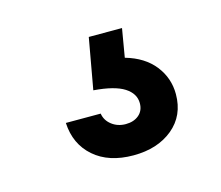

<svg xmlns="http://www.w3.org/2000/svg" viewBox="-49 -72 398 346"><g transform="rotate(-15 150.5 101.5)"><path d="M163 215Q117 215 89.5 191Q62 167 60 127H125Q127 140 138 148.5Q149 157 164 157Q179 157 188.5 149Q198 141 198 127Q198 109 180 97.5Q162 86 123 83L140 -12H202L193 41Q228 51 246.5 74.5Q265 98 265 128Q265 168 236.5 191.5Q208 215 163 215Z"/></g></svg>

Font: Instrument Sans Condensed SemiBold
Style: Regular
Weight: 600
Width: 3
Designer: Rodrigo Fuenzalida
Foundry: fragTYPE
Version: Version 1.000;gftools[0.9.28]